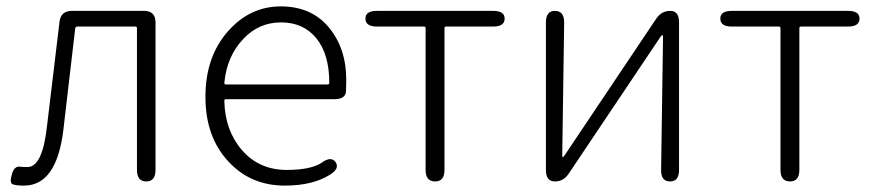

<svg xmlns="http://www.w3.org/2000/svg" viewBox="-20 -567 2735 600"><path d="M55 13Q31 13 20 9Q9 5 17 -22Q24 -49 44 -46Q49 -45 66 -45Q113 -45 127 -174L166 -499Q170 -533 205 -533H430Q466 -533 466 -497V-36Q466 0 437 0Q408 0 408 -36V-479Q408 -484 403 -484H222Q216 -484 215 -478L178 -161Q157 13 55 13Z M870 13Q764 13 695 -61Q622 -138 622 -264.5Q622 -391 694 -471Q762 -547 857.5 -547Q953 -547 1007.5 -481.5Q1062 -416 1062 -318Q1062 -299 1061 -280Q1059 -257 1024 -257H686Q681 -257 681 -252Q683 -159 736.5 -97.5Q790 -36 876 -36Q952 -36 986 -59Q1015 -80 1029 -60Q1042 -40 1011 -21Q957 13 870 13ZM681 -308Q681 -303 686 -303H1004Q1009 -303 1009 -308Q1009 -398 968.5 -447.5Q928 -497 858.5 -497Q789 -497 741 -446Q689 -392 681 -308Z M1340 0Q1310 0 1310 -36V-479Q1310 -484 1305 -484H1158Q1122 -484 1122 -509Q1122 -533 1158 -533H1521Q1557 -533 1557 -509Q1557 -484 1521 -484H1374Q1369 -484 1369 -479V-36Q1369 0 1340 0Z M1714 0Q1686 0 1686 -36V-497Q1686 -533 1714 -533Q1743 -533 1743 -497L1737 -81Q1737 -76 1739 -76Q1741 -76 1746 -84L2031 -509Q2047 -533 2075 -533Q2102 -533 2102 -497V-36Q2102 0 2074 0Q2045 0 2046 -37L2052 -452Q2052 -457 2049.5 -457Q2047 -457 2042 -449L1757 -24Q1741 0 1714 0Z M2449 0Q2419 0 2419 -36V-479Q2419 -484 2414 -484H2267Q2231 -484 2231 -509Q2231 -533 2267 -533H2630Q2666 -533 2666 -509Q2666 -484 2630 -484H2483Q2478 -484 2478 -479V-36Q2478 0 2449 0Z"/></svg>

Font: Resource Han Rounded JP Light
Style: Regular
Weight: 300
Designer: Cyano Hao (round all glyphs); Ryoko NISHIZUKA 西塚涼子 (kana, bopomofo & ideographs); Paul D. Hunt (Latin, Greek & Cyrillic)
Foundry: Cyano Hao
Version: 0.990